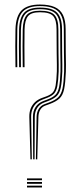

<svg xmlns="http://www.w3.org/2000/svg" viewBox="-20 -826 358 846"><path d="M138.2 -124 141.2 -311Q141.8 -332 150.9 -346.6Q160 -361.2 176.5 -367.2L195.5 -374.2Q222.5 -384.2 236.2 -397.2Q250 -410.2 255.4 -436.1Q260.8 -462 262.5 -510.2Q263 -524 262.6 -541.2Q262.2 -558.5 261.8 -593.9Q261.2 -629.2 261.2 -697Q261.2 -751.5 237.1 -775.4Q213 -799.2 156.2 -799.2Q104 -799.2 80.8 -775.2Q57.5 -751.2 56.2 -696.8Q55.5 -659.5 55.5 -622Q55.5 -584.5 56.2 -530H48.2Q47.5 -584.5 47.4 -622Q47.2 -659.5 48.2 -697Q49.8 -754.8 75.2 -780.4Q100.8 -806 156.2 -806Q195.8 -806 220.8 -795Q245.8 -784 257.5 -760Q269.2 -736 269.2 -697Q269.2 -629 269.8 -593.8Q270.2 -558.5 270.6 -541.2Q271 -524 270.2 -510Q268.2 -459.8 262.5 -432.8Q256.8 -405.8 242 -392Q227.2 -378.2 198.2 -367.5L179.2 -360.5Q165.5 -355.5 157.6 -342.6Q149.8 -329.8 149.2 -311L144.2 -124ZM114.2 -124 109.2 -311Q108.8 -331 115.1 -347.4Q121.5 -363.8 134.1 -375.8Q146.8 -387.8 165.2 -394.5L184.5 -401.5Q202.8 -408.2 212.1 -418.2Q221.5 -428.2 225.2 -449.8Q229 -471.2 230.5 -511.5Q231 -524.8 230.6 -541.4Q230.2 -558 229.8 -593.2Q229.2 -628.5 229.2 -697Q229.2 -737.5 214.6 -754.8Q200 -772 156.2 -772Q117.5 -772 103.4 -754.6Q89.2 -737.2 88.2 -696Q87.8 -659.5 87.6 -622.4Q87.5 -585.2 88.2 -530H80.2Q79.5 -585.2 79.4 -622.4Q79.2 -659.5 80.2 -696.2Q81.5 -741 97.8 -759.9Q114 -778.8 156.2 -778.8Q203.2 -778.8 220.2 -759.9Q237.2 -741 237.2 -697Q237.2 -628.8 237.8 -593.5Q238.2 -558.2 238.6 -541.4Q239 -524.5 238.5 -511.2Q236.8 -468.8 232.5 -446.4Q228.2 -424 217.9 -413.2Q207.5 -402.5 187.2 -394.8L168 -387.5Q151.5 -381.2 140 -370.4Q128.5 -359.5 122.8 -344.5Q117 -329.5 117.2 -311L120.2 -124ZM126.2 -124 125.2 -311Q125 -336.5 136.9 -354.5Q148.8 -372.5 170.8 -380.8L190 -388Q212.5 -396.5 224.1 -408Q235.8 -419.5 240.4 -443Q245 -466.5 246.5 -511Q247 -524.5 246.6 -541.5Q246.2 -558.5 245.8 -593.6Q245.2 -628.8 245.2 -697Q245.2 -744.8 225.8 -765.1Q206.2 -785.5 156.2 -785.5Q111 -785.5 92.2 -765.1Q73.5 -744.8 72.2 -696.5Q71.8 -659.8 71.6 -622.5Q71.5 -585.2 72.2 -530H64.2Q63.5 -584.5 63.4 -621.9Q63.2 -659.2 64.2 -696.8Q65.8 -747.8 86.6 -770.1Q107.5 -792.5 156.2 -792.5Q209.8 -792.5 231.5 -770.2Q253.2 -748 253.2 -697Q253.2 -628.8 253.8 -593.5Q254.2 -558.2 254.6 -541.4Q255 -524.5 254.5 -510.5Q252.8 -464.2 247.6 -439.6Q242.5 -415 229.9 -402.8Q217.2 -390.5 192.8 -381.2L173.8 -374Q154.5 -366.8 144 -350.5Q133.5 -334.2 133.2 -311L132.2 -124ZM99 0V-8H165V0ZM99 -32V-40H165V-32ZM99 -16V-24H165V-16Z"/></svg>

Font: Big Shoulders Inline Text Thin Thin
Style: Regular
Weight: 250
Version: Version 2.002